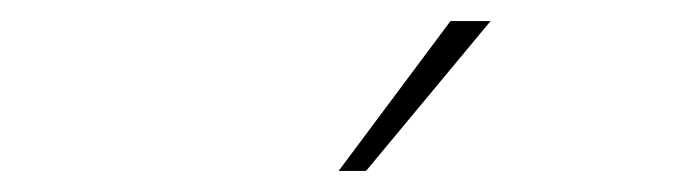

<svg xmlns="http://www.w3.org/2000/svg" viewBox="-20 -716 640 182"><path d="M301 -554 407 -696H445L327 -554Z"/></svg>

Font: Gantari Thin
Style: Italic
Weight: 100
Italic angle: -10°
Designer: Anugrah Pasau
Foundry: Lafontype
Version: Version 1.000; ttfautohint (v1.8.4.7-5d5b)